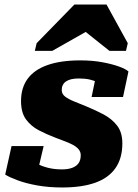

<svg xmlns="http://www.w3.org/2000/svg" viewBox="-20 -818 609 849"><path d="M255 11Q195 11 145 2Q95 -7 58.5 -20.5Q22 -34 3 -46L31 -172H173L143 -45Q123 -51 114.5 -64Q106 -77 106.5 -91Q107 -105 114 -114Q126 -104 145.5 -93.5Q165 -83 192.5 -76Q220 -69 254 -69Q281 -69 299.5 -76Q318 -83 327.5 -96.5Q337 -110 337 -132Q337 -147 327 -158.5Q317 -170 300.5 -178.5Q284 -187 263.5 -194.5Q243 -202 223 -210Q186 -224 151.5 -242Q117 -260 95 -290Q73 -320 73 -371Q73 -430 102.5 -470Q132 -510 190.5 -530.5Q249 -551 335 -551Q388 -551 431.5 -543Q475 -535 505.5 -524Q536 -513 548 -502L524 -389H385L406 -490Q421 -491 430.5 -480.5Q440 -470 443 -457Q446 -444 438 -436Q428 -445 413.5 -453Q399 -461 378 -466Q357 -471 329 -471Q291 -471 272 -458Q253 -445 253 -420Q253 -402 268.5 -390.5Q284 -379 309 -369Q334 -359 363 -347Q402 -331 438 -312Q474 -293 497.5 -263Q521 -233 521 -184Q521 -118 490.5 -74.5Q460 -31 401 -10Q342 11 255 11ZM451 -798H309L142 -627L134 -593H211L407 -704L321 -707L464 -593H537L545 -627Z"/></svg>

Font: Roboto Serif ExtraBold
Style: Italic
Weight: 800
Italic angle: -10°
Version: Version 1.007